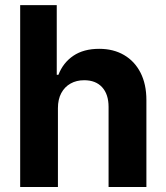

<svg xmlns="http://www.w3.org/2000/svg" viewBox="-20 -748 666 768"><path d="M211.7 -315.2V0H60.7V-727.5H207V-448.8H213.7Q232.4 -497.2 273.5 -525Q314.6 -552.7 376.8 -552.7Q433.6 -552.7 476 -528Q518.5 -503.3 542 -457.4Q565.6 -411.4 565.6 -347.3V0H414.3V-320.3Q414.3 -370.8 388.6 -399Q363 -427.1 316.6 -427.1Q285.8 -427.1 262.2 -413.8Q238.5 -400.5 225.1 -375.6Q211.7 -350.8 211.7 -315.2Z"/></svg>

Font: Inter V
Style: 
Weight: 400
Designer: Rasmus Andersson
Foundry: rsms
Version: Version 4.000;git-a3f224843